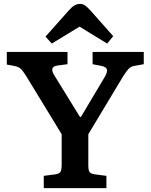

<svg xmlns="http://www.w3.org/2000/svg" viewBox="-20 -967 774 987"><path d="M205 0V-63L266 -71Q285 -74 291 -84Q297 -94 297 -122V-277L114 -577Q101 -598 89.5 -610.5Q78 -623 54 -628L15 -635V-700H327V-637L275 -630Q232 -624 259 -580L391 -366H396L520 -574Q533 -597 529.5 -610Q526 -623 502 -628L456 -637V-700H719V-637L669 -628Q653 -625 641.5 -613.5Q630 -602 612 -573L434 -277V-118Q434 -93 440 -83.5Q446 -74 466 -71L527 -63V0ZM246 -743 214 -779 337 -917Q363 -947 391 -947Q405 -947 416.5 -939.5Q428 -932 445 -913L562 -781L531 -743L389 -830Z"/></svg>

Font: Literata 12pt SemiBold
Style: Regular
Weight: 600
Designer: Latin by Veronika Burian and Jose Scaglione. Greek by Irene Vlachou. Cyrillic by Vera Evstafieva.
Foundry: TypeTogether
Version: Version 3.002